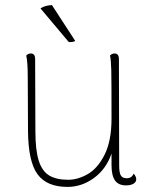

<svg xmlns="http://www.w3.org/2000/svg" viewBox="-20 -722 591 754"><path d="M515 -18Q515 -7 504 -0.5Q493 6 475 6Q445 6 431.5 -13.5Q418 -33 418 -73V-119Q397 -58 349 -23Q301 12 245 12Q164 12 127.5 -37.5Q91 -87 90 -207L89 -417Q89 -480 83 -504Q91 -512 101 -512Q118 -512 118 -490L119 -206Q119 -133 132 -91.5Q145 -50 173 -33Q201 -16 248 -16Q286 -16 325 -38.5Q364 -61 391 -115Q418 -169 418 -257Q418 -407 417 -447Q416 -487 412 -504Q420 -512 430 -512Q447 -512 447 -490L448 -72Q448 -44 454.5 -33Q461 -22 478 -22Q497 -22 505 -40Q515 -29 515 -18ZM184 -702 275 -562Q274 -559 265 -557.5Q256 -556 250 -557L139 -689Q157 -701 184 -702Z"/></svg>

Font: Arima Madurai Thin
Style: Regular
Weight: 250
Designer: Joana Correia and Natanael Gama
Foundry: NDISCOVER
Version: Version 1.020; ttfautohint (v1.5) -l 7 -r 28 -G 50 -x 13 -D 